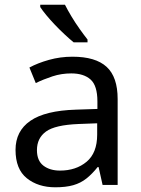

<svg xmlns="http://www.w3.org/2000/svg" viewBox="-20 -786 601 816"><path d="M288 -545Q386 -545 433 -502Q480 -459 480 -365V0H416L399 -76H395Q372 -47 347.5 -27.5Q323 -8 291.5 1Q260 10 215 10Q142 10 94 -28.5Q46 -67 46 -149Q46 -229 109 -272.5Q172 -316 303 -320L394 -323V-355Q394 -422 365 -448Q336 -474 283 -474Q241 -474 203 -461.5Q165 -449 132 -433L105 -499Q140 -518 188 -531.5Q236 -545 288 -545ZM314 -259Q214 -255 175.5 -227Q137 -199 137 -148Q137 -103 164.5 -82Q192 -61 235 -61Q303 -61 348 -98.5Q393 -136 393 -214V-262ZM256 -766Q267 -744 283.5 -716.5Q300 -689 318.5 -663Q337 -637 352 -618V-606H293Q276 -620 255 -639.5Q234 -659 213.5 -680.5Q193 -702 176.5 -722Q160 -742 151 -756V-766Z"/></svg>

Font: Noto Sans Thaana
Style: Regular
Weight: 400
Designer: Monotype Design Team
Foundry: Monotype Imaging Inc.
Version: Version 2.001